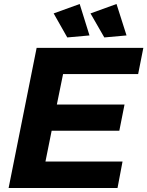

<svg xmlns="http://www.w3.org/2000/svg" viewBox="-20 -939 736 959"><path d="M670 -569H295L264 -417H602L576 -286H238L207 -132H592L567 0H23L163 -700H696ZM378 -919 427 -762 316 -752 248 -872ZM562 -919 612 -762 501 -752 432 -872Z"/></svg>

Font: Gontserrat SemiBold
Style: Italic
Weight: 600
Italic angle: -11.3°
Designer: Julieta Ulanovsky
Foundry: Julieta Ulanovsky
Version: Version 6.001